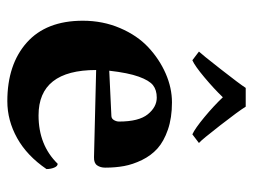

<svg xmlns="http://www.w3.org/2000/svg" viewBox="-104 -583 697 529"><g transform="rotate(90 244.5 -318.5)"><path d="M174.8 -271 299.8 -276.9Q307.1 -277.3 311 -284.2Q314.9 -291 314.9 -297.9Q314.9 -352.5 294.9 -377.2Q274.9 -401.9 249 -401.9Q228 -401.9 214.8 -391.6Q201.7 -381.3 191.2 -352.3Q180.7 -323.2 174.8 -271ZM431.2 -128.9Q438 -128.9 441.9 -119.1Q445.8 -109.4 445.8 -98.1Q409.2 -44.4 360.6 -17.3Q312 9.8 258.8 9.8Q157.7 9.8 97.4 -43.7Q37.1 -97.2 37.1 -198.2Q37.1 -253.4 57.4 -300.8Q77.6 -348.1 110.4 -378.7Q143.1 -409.2 182.6 -426.5Q222.2 -443.8 262.2 -443.8Q304.7 -443.8 337.2 -432.6Q369.6 -421.4 389.2 -403.8Q408.7 -386.2 420.9 -361.1Q433.1 -335.9 437.5 -311.8Q441.9 -287.6 441.9 -259.8Q441.9 -246.6 435.5 -237.5Q429.2 -228.5 413.1 -229L172.9 -234.9Q172.9 -76.2 297.9 -76.2Q379.9 -76.2 431.2 -128.9ZM146 -500 122.1 -518.1Q128.9 -524.9 170.4 -577.9Q211.9 -630.9 222.2 -647H273.9Q285.6 -627.9 325.4 -576.7Q365.2 -525.4 374 -518.1L350.1 -500Q334 -507.3 302.5 -533.4Q271 -559.6 248 -584Q224.6 -559.6 193.1 -533.2Q161.6 -506.8 146 -500Z"/></g></svg>

Font: Common Serif
Style: Bold
Weight: 700
Designer: Philipp H. Poll, Khaled Hosny
Foundry: Stefan Peev, Context Ltd.
Version: Version 1.026